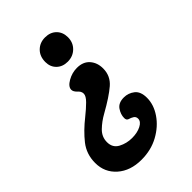

<svg xmlns="http://www.w3.org/2000/svg" viewBox="-189 -472 749 749"><g transform="rotate(-45 185.5 -98.0)"><path d="M202 -270Q174 -270 156.5 -287Q139 -304 139 -331Q139 -362 158 -381Q177 -400 206 -400Q235 -400 252.5 -382.5Q270 -365 270 -337Q270 -308 250.5 -289Q231 -270 202 -270ZM135 204Q74 204 36 170.5Q-2 137 -2 85Q-2 36 26.5 0Q55 -36 98 -70Q123 -90 140.5 -107.5Q158 -125 158 -138Q158 -146 154 -152Q150 -158 145 -162Q134 -173 134 -183Q134 -200 158.5 -214Q183 -228 210 -228Q244 -228 262.5 -207Q281 -186 281 -154Q281 -113 250 -86.5Q219 -60 160 -27Q131 -11 109.5 10Q88 31 88 60Q88 91 113.5 104.5Q139 118 169 118Q198 118 218.5 107.5Q239 97 239 81Q239 70 230.5 64.5Q222 59 211 56Q202 53 202 41Q202 21 215 2Q228 -17 258 -17Q282 -17 301.5 -2Q321 13 321 48Q321 86 296.5 122Q272 158 230 181Q188 204 135 204Z"/></g></svg>

Font: Akaya Kanadaka
Style: Regular
Weight: 400
Designer: Vaishnavi Murthy Yerkadithaya, Juan Luis Blanco Aristondo
Version: Version 1.002; ttfautohint (v1.8.3)